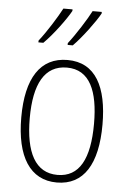

<svg xmlns="http://www.w3.org/2000/svg" viewBox="-55 -806 571 857"><g transform="rotate(5 231.0 -378.0)"><path d="M366 -759V-766H325C306 -729 260 -656 227 -614V-606H250C289 -645 346 -722 366 -759ZM235 -759V-766H194C174 -728 131 -658 96 -614V-606H118C159 -646 215 -722 235 -759ZM413 -265C413 -433 359 -539 233 -539C111 -539 49 -442 49 -266C49 -90 112 10 232 10C353 10 413 -89 413 -265ZM87 -266C87 -419 133 -505 233 -505C336 -505 375 -411 375 -266C375 -108 330 -24 232 -24C133 -24 87 -112 87 -266Z"/></g></svg>

Font: Noto Sans Ethiopic Condensed ExtraLight
Style: Regular
Weight: 200
Width: 3
Designer: Monotype Design Team
Foundry: Monotype Imaging Inc.
Version: Version 2.102